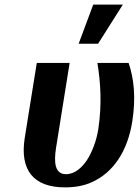

<svg xmlns="http://www.w3.org/2000/svg" viewBox="-20 -800 600 830"><path d="M87 -204C65 -65 124 10 261 10C304 10 343 3 376 -12C471 -54 532 -148 552 -276C568 -378 559 -461 536 -528H401C415 -443 421 -350 405 -242C397 -191 378 -142 356 -108C335 -77 305 -47 265 -47C216 -47 213 -100 222 -159L281 -528H139ZM320 -611H404L511 -780H383Z"/></svg>

Font: Aerodynamic
Style: Obl
Weight: 500
Designer: Google
Version: Version 2.000980; 2014